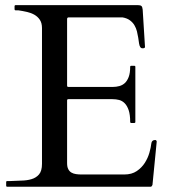

<svg xmlns="http://www.w3.org/2000/svg" viewBox="-20 -708 657 728"><path d="M3.4 -17.6Q3.4 -18.1 3.9 -19.8Q4.4 -21.5 7.3 -21.5H18.1Q38.6 -22.9 60.1 -23.2Q81.5 -23.4 99.1 -28.6Q116.7 -33.7 127.9 -46.6Q139.2 -59.6 139.2 -86.9V-601.6Q139.2 -620.6 131.3 -632.6Q123.5 -644.5 110.8 -651.9Q98.1 -659.2 82 -662.8Q65.9 -666.5 49.3 -668.9H39.1Q36.6 -668.9 35.9 -670.4Q35.2 -671.9 35.2 -672.9V-684.6Q35.2 -685.5 35.9 -687Q36.6 -688.5 39.1 -688.5H503.4Q512.2 -688.5 516.1 -685.3Q520 -682.1 521 -671.4L529.8 -529.8Q529.8 -527.3 527.3 -526.1Q524.9 -524.9 521.5 -524.9Q517.6 -524.9 515.6 -525.9Q513.7 -526.9 512.2 -528.8Q508.8 -533.7 507.3 -543.2Q505.9 -552.7 504.2 -564.5Q502.4 -576.2 499.3 -588.9Q496.1 -601.6 489.7 -612.3Q483.4 -623 472.4 -631.1Q461.4 -639.2 444.3 -642.1H240.7Q234.4 -642.1 234.4 -635.7V-383.3Q234.4 -378.4 239.3 -378.4H408.2Q420.4 -378.4 432.4 -381.6Q444.3 -384.8 453.4 -393.1Q462.4 -401.4 468 -416.3Q473.6 -431.2 473.6 -454.6Q473.6 -458.5 477.5 -458.5H489.3Q493.2 -458.5 493.2 -454.6V-245.6Q493.2 -243.2 491.7 -242.4Q490.2 -241.7 489.3 -241.7H477.5Q475.1 -241.7 474.4 -243.2Q473.6 -244.6 473.6 -245.6Q473.6 -272.9 468 -289.8Q462.4 -306.6 453.1 -316.2Q443.8 -325.7 431.9 -328.9Q419.9 -332 406.7 -332H239.3Q234.4 -332 234.4 -327.1V-89.4Q234.4 -75.2 238.8 -66.7Q243.2 -58.1 250.7 -53.7Q258.3 -49.3 268.1 -47.9Q277.8 -46.4 288.6 -46.4H451.2Q479.5 -46.4 498.5 -59.3Q517.6 -72.3 529.3 -90.8Q541 -109.4 546.6 -129.4Q552.2 -149.4 553.7 -163.6Q555.2 -177.2 568.4 -177.2Q570.8 -177.2 572.5 -175.3Q574.2 -173.3 574.2 -170.9L558.1 -6.8Q557.1 -4.4 555.4 -2.2Q553.7 0 551.3 0H7.3Q4.4 0 3.9 -1.7Q3.4 -3.4 3.4 -3.9Z"/></svg>

Font: Kurinto Book Core
Style: Regular
Weight: 400
Designer: Kurinto was developed by Clint Goss from a range of fonts that are compatible with the SIL Open Font License Version 1.1
Foundry: Clinton F. Goss
Version: Version 2.196; July 25, 2020